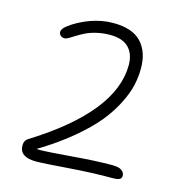

<svg xmlns="http://www.w3.org/2000/svg" viewBox="-118 -864 936 1015"><g transform="rotate(15 350.0 -356.5)"><path d="M170.9 49.8Q80.1 49.8 80.1 -14.2Q80.1 -42.5 103 -55.2Q513.2 -312 513.2 -568.8Q513.2 -630.4 479.2 -664.3Q445.3 -698.2 377.9 -698.2Q338.9 -698.2 304 -689.9Q269 -681.6 245.6 -669.9Q222.2 -658.2 203.6 -646.5Q185.1 -634.8 170.9 -626.5Q156.7 -618.2 147.9 -618.2Q134.8 -618.2 126 -626.2Q117.2 -634.3 117.2 -646Q117.2 -661.6 143.1 -682.1Q190.4 -717.8 252.4 -740.5Q314.5 -763.2 377.9 -763.2Q482.4 -763.2 531.2 -711.2Q580.1 -659.2 580.1 -568.8Q580.1 -522.5 569.8 -476.3Q559.6 -430.2 530.8 -372.6Q502 -314.9 456.3 -259Q410.6 -203.1 334.2 -139.4Q257.8 -75.7 157.2 -15.1Q163.1 -14.2 174.8 -14.2Q212.9 -14.2 345.7 -25.1Q478.5 -36.1 564.9 -36.1Q603 -36.1 618.4 -24.2Q633.8 -12.2 633.8 3.9Q633.8 17.6 623.3 23.7Q612.8 29.8 588.9 29.8Q467.8 29.8 339.8 39.8Q211.9 49.8 170.9 49.8Z"/></g></svg>

Font: Shantell Sans Irregular
Style: Regular
Weight: 300
Designer: Stephen Nixon, Anya Danilova, Shantell Martin
Foundry: Arrow Type
Version: Version 1.006;[9816181b4]